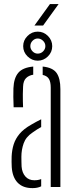

<svg xmlns="http://www.w3.org/2000/svg" viewBox="-20 -940 381 965"><path d="M39 -100Q38.5 -115 38.2 -126.8Q38 -138.5 38.5 -153.5Q40 -187 49 -215Q58 -243 78.5 -267.5Q99 -292 137 -313.5Q148 -320 160.8 -327Q173.5 -334 187 -340.5V-301.5Q177.5 -296.5 166.5 -289.5Q155.5 -282.5 143 -273.5Q110 -251.5 98.8 -219.2Q87.5 -187 87.5 -152.5Q87.5 -138.5 87.8 -125.8Q88 -113 88.5 -103Q91 -71.5 107.8 -52.8Q124.5 -34 152.5 -34Q172.5 -34 187 -40V-3.5Q169 5.5 143.5 5.5Q95 5.5 68.8 -21.8Q42.5 -49 39 -100ZM48.5 -401Q47 -429 47 -452.5Q47 -476 47.5 -496.5Q49.5 -547.5 71.8 -574Q94 -600.5 147 -605.5V-564.5Q124.5 -561 110.8 -547.2Q97 -533.5 96 -504.5Q95 -486 94.8 -466.8Q94.5 -447.5 95 -430.5Q95.5 -413.5 96 -401ZM235 0V-499.5Q235 -528 226 -543.2Q217 -558.5 194.5 -563.5V-605.5Q245 -600.5 264.2 -573.5Q283.5 -546.5 283.5 -492V0ZM169.5 -635Q140.5 -635 118.5 -656.5Q96.5 -678 96.5 -708Q96.5 -737.5 118.2 -759.2Q140 -781 169.5 -781Q199.5 -781 221 -759.2Q242.5 -737.5 242.5 -708Q242.5 -678 220.8 -656.5Q199 -635 169.5 -635ZM169.5 -670.5Q185.5 -670.5 196.8 -682Q208 -693.5 208 -708Q208 -724 196.2 -735.2Q184.5 -746.5 169.5 -746.5Q155 -746.5 143.8 -735.2Q132.5 -724 132.5 -708Q132.5 -693.5 143.5 -682Q154.5 -670.5 169.5 -670.5ZM153 -811.5 231 -919.5H274.5L196.5 -811.5Z"/></svg>

Font: Big Shoulders Stencil Text Thin ExtraLight
Style: Regular
Weight: 250
Version: Version 2.001